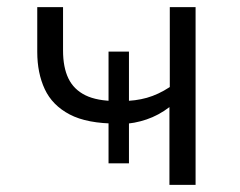

<svg xmlns="http://www.w3.org/2000/svg" viewBox="-20 -516 671 536"><path d="M453 0V-217Q423 -194 389 -182.5Q355 -171 322 -170L340 -184V-60H283V-184L307 -171Q223 -171 174.5 -196.5Q126 -222 105 -267Q84 -312 84 -371V-496H156V-375Q156 -328 171 -297Q186 -266 218.5 -250Q251 -234 305 -234L283 -225V-372H340V-225L321 -234Q358 -234 390 -243Q422 -252 454 -273V-496H526V0Z"/></svg>

Font: Nunito Sans 6pt Light
Style: Regular
Weight: 300
Version: Version 3.101;gftools[0.9.27]